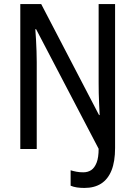

<svg xmlns="http://www.w3.org/2000/svg" viewBox="-20 -734 666 946"><path d="M396 192Q376 192 359 189.5Q342 187 328 181V105Q341 109 356.5 112Q372 115 390 115Q413 115 429.5 104Q446 93 456 67.5Q466 42 466 -1L158 -590H154Q156 -566 157.5 -538Q159 -510 160 -481.5Q161 -453 161 -428V0H80V-714H183L468 -167H471Q470 -193 468.5 -220.5Q467 -248 466.5 -275Q466 -302 466 -327V-714H547V-5Q547 62 529.5 105.5Q512 149 478.5 170.5Q445 192 396 192Z"/></svg>

Font: Noto Sans Thai Condensed
Style: Regular
Weight: 400
Width: 3
Designer: Monotype Design Team
Foundry: Monotype Imaging Inc.
Version: Version 2.002